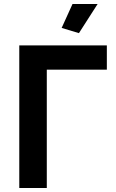

<svg xmlns="http://www.w3.org/2000/svg" viewBox="-20 -936 577 956"><path d="M373 -771 466 -916H341L287 -797ZM76 0H213V-589H512V-710H76Z"/></svg>

Font: FIGSv2-sans-serif
Style: Bold
Weight: 700
Designer: Matt McInerney, Pablo Impallari, Rodrigo Fuenzalida,Mirko Velimirovic
Foundry: Matt McInerney, Pablo Impallari, Rodrigo Fuenzalida
Version: Version 4.021;hotconv 1.0.109;makeotfexe 2.5.65596